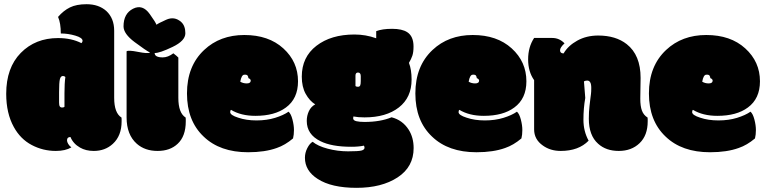

<svg xmlns="http://www.w3.org/2000/svg" viewBox="-20 -716 3679 922"><path d="M258.8 -634.8Q272 -605 272 -555.2Q307.1 -555.2 341.8 -544.9Q376.5 -534.7 376.5 -520Q376.5 -514.2 371.1 -508.8Q323.2 -533.2 258.8 -533.2Q149.9 -533.2 79.8 -461.9Q9.8 -390.6 9.8 -265.6Q9.8 -171.9 46.4 -106Q78.1 -48.3 132.1 -19.8Q186 8.8 248 8.8Q293.9 8.8 322.8 -8.3Q313 -15.6 307.4 -25.1Q301.8 -34.7 301.8 -42Q301.8 -58.1 318.4 -58.1Q331.5 -25.9 364.3 -7.3Q392.1 8.8 430.2 8.8Q484.9 8.8 522 -25.4Q564 -64 564 -133.3V-142.1Q564 -148.9 563.5 -151.4Q528.3 -173.3 528.3 -246.1V-568.4Q528.3 -627.9 490.7 -663.1Q454.1 -695.8 395.5 -695.8Q347.2 -695.8 315.9 -680.4Q284.7 -665 258.8 -634.8ZM293.9 -346.2Q289.6 -316.4 289.6 -268.6V-203.1Q286.1 -199.7 278.3 -199.7Q270.5 -199.7 267.1 -205.1Q263.7 -210.4 263.7 -223.6V-273.4Q263.7 -320.3 267.6 -335.7Q271.5 -351.1 282.2 -351.1Q289.1 -351.1 293.9 -346.2Z M836.4 -439.5Q832 -444.8 812.5 -460Q786.6 -440.4 761.7 -440.4Q722.7 -440.4 722.7 -461.4Q746.6 -460.9 808.3 -490.5Q870.1 -520 870.1 -556.2Q870.1 -592.3 850.1 -610.4Q817.9 -639.2 777.8 -621.1Q740.7 -604.5 731.4 -597.2Q727.1 -609.4 699.2 -648.4Q664.6 -697.3 618.9 -674.1Q573.2 -650.9 573.2 -589.4Q573.2 -553.7 626.5 -513.9Q679.7 -474.1 700.7 -463.4Q689.5 -457.5 643.1 -466.8Q596.7 -476.1 587.9 -469.7V-152.3Q587.9 -68.8 637.2 -25.4Q676.3 8.8 736.6 8.8Q796.9 8.8 833 -25.4Q872.1 -61.5 872.1 -133.3V-142.1Q872.1 -148.9 871.6 -151.4Q836.4 -173.3 836.4 -246.1Z M1171.4 15.1Q1252.4 15.1 1309.1 -5.4Q1349.1 -19 1387.2 -51.3Q1391.6 -68.8 1391.6 -91.6Q1391.6 -114.3 1384.5 -141.8Q1377.4 -169.4 1365.7 -179.7Q1341.3 -162.6 1301 -150.1Q1260.7 -137.7 1211.7 -137.7Q1162.6 -137.7 1124 -150.9Q1085.4 -163.1 1085.4 -177.7Q1085.4 -185.5 1089.4 -188.5Q1137.2 -159.7 1206.5 -159.7Q1299.3 -159.7 1353 -199.7Q1411.1 -242.2 1411.1 -325.7Q1411.1 -419.4 1340.6 -483.6Q1270 -547.9 1153.3 -547.9Q1036.6 -547.9 960.4 -476.1Q877.9 -398.9 877.9 -267.3Q877.9 -135.7 958 -60.1Q1036.1 15.1 1171.4 15.1ZM1165 -315.4Q1147.5 -315.4 1133.8 -323.7Q1139.6 -356 1152.3 -357.2Q1165 -358.4 1168.7 -353.3Q1172.4 -348.1 1172.9 -340.8Q1172.9 -340.8 1172.9 -340.8Q1173.3 -341.3 1178.7 -337.9Q1184.1 -333.5 1184.1 -329.6Q1184.1 -315.4 1165 -315.4Z M1730.5 -152.3Q1834 -152.3 1895.3 -200Q1956.5 -247.6 1956.5 -334Q1956.5 -381.8 1943.8 -414.1Q1954.6 -432.1 1960.2 -448.7Q1965.8 -465.3 1965.8 -492.7Q1965.8 -542 1935.5 -561.5Q1910.6 -577.6 1863 -577.6Q1815.4 -577.6 1786.6 -566.4V-532.2Q1736.3 -550.3 1682.1 -550.3Q1569.8 -550.3 1499.5 -496.1Q1429.2 -441.9 1429.2 -348.1Q1429.2 -298.8 1448 -265.1Q1466.8 -231.4 1493.7 -214.8Q1473.6 -204.1 1463.4 -182.4Q1453.1 -160.6 1453.1 -135.3Q1453.1 -70.3 1518.6 -38.1Q1572.3 -11.2 1666.5 -11.2Q1703.1 -11.2 1727.5 -16.6Q1730.5 -11.7 1730.5 -6.8Q1730.5 2.9 1716.1 6.8Q1701.7 10.7 1651.4 10.7Q1601.1 10.7 1553.5 -2Q1505.9 -14.6 1481.4 -35.2Q1466.8 -26.9 1455.6 -4.6Q1444.3 17.6 1444.3 41.5Q1444.3 104 1505.4 143.1Q1571.3 186 1692.1 186Q1813 186 1889.6 135.7Q1966.3 85.4 1966.3 -4.9Q1966.3 -55.7 1942.4 -93.3Q1913.1 -139.2 1860.4 -152.8Q1806.6 -130.4 1730.5 -130.4Q1706.5 -130.4 1691.2 -134Q1675.8 -137.7 1675.8 -148.4Q1675.8 -152.3 1677.2 -156.7Q1699.2 -152.3 1730.5 -152.3ZM1712.4 -350.1V-326.7Q1712.4 -311 1709.5 -305.2Q1706.5 -299.3 1698.7 -299.3Q1690.9 -299.3 1687 -302.7V-353Q1687 -367.7 1699.2 -367.7Q1712.4 -367.7 1712.4 -350.1Z M2268.1 15.1Q2349.1 15.1 2405.8 -5.4Q2445.8 -19 2483.9 -51.3Q2488.3 -68.8 2488.3 -91.6Q2488.3 -114.3 2481.2 -141.8Q2474.1 -169.4 2462.4 -179.7Q2438 -162.6 2397.7 -150.1Q2357.4 -137.7 2308.3 -137.7Q2259.3 -137.7 2220.7 -150.9Q2182.1 -163.1 2182.1 -177.7Q2182.1 -185.5 2186 -188.5Q2233.9 -159.7 2303.2 -159.7Q2396 -159.7 2449.7 -199.7Q2507.8 -242.2 2507.8 -325.7Q2507.8 -419.4 2437.3 -483.6Q2366.7 -547.9 2250 -547.9Q2133.3 -547.9 2057.1 -476.1Q1974.6 -398.9 1974.6 -267.3Q1974.6 -135.7 2054.7 -60.1Q2132.8 15.1 2268.1 15.1ZM2261.7 -315.4Q2244.1 -315.4 2230.5 -323.7Q2236.3 -356 2249 -357.2Q2261.7 -358.4 2265.4 -353.3Q2269 -348.1 2269.5 -340.8Q2269.5 -340.8 2269.5 -340.8Q2270 -341.3 2275.4 -337.9Q2280.8 -333.5 2280.8 -329.6Q2280.8 -315.4 2261.7 -315.4Z M3054.7 -241.7 3056.2 -341.8Q3056.2 -451.7 2989.7 -503.9Q2937 -545.4 2852.5 -545.4Q2796.4 -545.4 2752.2 -521Q2708 -496.6 2686.5 -459.5Q2669.4 -459.5 2669.4 -474.6Q2669.4 -487.8 2690.9 -507.8Q2666.5 -533.7 2631.8 -533.7H2544.9Q2516.1 -490.2 2516.1 -430.9Q2516.1 -371.6 2544.9 -331.1V-94.7Q2544.9 -46.4 2586.9 -17.1Q2623 8.8 2672.4 8.8Q2758.8 8.8 2806.6 -40.5Q2781.7 -85.9 2781.7 -141.1Q2781.7 -196.3 2790.5 -245.6L2784.2 -325.2Q2791 -329.1 2800 -329.1Q2809.1 -329.1 2814.2 -320.8Q2819.3 -312.5 2819.3 -293.5Q2819.3 -274.4 2817.9 -264.6Q2816.4 -254.9 2815.2 -243.7Q2814 -232.4 2810.8 -206.3Q2807.6 -180.2 2807.6 -146Q2807.6 -65.4 2852.1 -25.9Q2890.1 8.8 2951.4 8.8Q3012.7 8.8 3051.5 -28.6Q3090.3 -65.9 3090.3 -133.3V-142.1Q3090.3 -148.9 3089.8 -151.4Q3070.3 -163.6 3062.5 -185.1Q3054.7 -206.5 3054.7 -241.7Z M3389.6 15.1Q3470.7 15.1 3527.3 -5.4Q3567.4 -19 3605.5 -51.3Q3609.9 -68.8 3609.9 -91.6Q3609.9 -114.3 3602.8 -141.8Q3595.7 -169.4 3584 -179.7Q3559.6 -162.6 3519.3 -150.1Q3479 -137.7 3429.9 -137.7Q3380.9 -137.7 3342.3 -150.9Q3303.7 -163.1 3303.7 -177.7Q3303.7 -185.5 3307.6 -188.5Q3355.5 -159.7 3424.8 -159.7Q3517.6 -159.7 3571.3 -199.7Q3629.4 -242.2 3629.4 -325.7Q3629.4 -419.4 3558.8 -483.6Q3488.3 -547.9 3371.6 -547.9Q3254.9 -547.9 3178.7 -476.1Q3096.2 -398.9 3096.2 -267.3Q3096.2 -135.7 3176.3 -60.1Q3254.4 15.1 3389.6 15.1ZM3383.3 -315.4Q3365.7 -315.4 3352.1 -323.7Q3357.9 -356 3370.6 -357.2Q3383.3 -358.4 3387 -353.3Q3390.6 -348.1 3391.1 -340.8Q3391.1 -340.8 3391.1 -340.8Q3391.6 -341.3 3397 -337.9Q3402.3 -333.5 3402.3 -329.6Q3402.3 -315.4 3383.3 -315.4Z"/></svg>

Font: Friends & Family
Style: Regular
Weight: 400
Designer: Sarang Kulkarni, Maithili Shingre, Noopur Datye
Foundry: Ek Type
Version: Version 1.000;hotconv 1.0.117;makeotfexe 2.5.65602